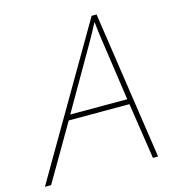

<svg xmlns="http://www.w3.org/2000/svg" viewBox="-157 -807 824 898"><g transform="rotate(-15 255.0 -358.0)"><path d="M-50 0 368 -716H392L498 0H473L432 -271H138L-20 0ZM152 -296H428L385 -594Q379 -633 374 -682H372Q361 -660 348.5 -637.5Q336 -615 324 -594Z"/></g></svg>

Font: Noto Sans Thin
Style: Italic
Weight: 100
Italic angle: -12°
Designer: Monotype Design Team
Foundry: Monotype Imaging Inc.
Version: Version 2.013; ttfautohint (v1.8.4.7-5d5b)